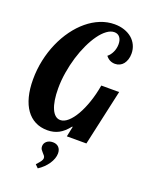

<svg xmlns="http://www.w3.org/2000/svg" viewBox="-180 -851 938 1194"><g transform="rotate(20 289.0 -254.0)"><path d="M324.7 0 338.9 -67.9H335Q304.2 -28.8 271.5 -11.5Q238.8 5.9 196.8 5.9Q151.4 5.9 116 -12.2Q80.6 -30.3 56.2 -64.5Q31.7 -98.6 18.8 -148.4Q5.9 -198.2 5.9 -261.2Q5.9 -327.1 19.3 -389.4Q32.7 -451.7 56.9 -506.8Q81.1 -562 114.5 -607.9Q147.9 -653.8 188 -687Q228 -720.2 273.4 -738.5Q318.8 -756.8 366.7 -756.8Q401.9 -756.8 431.4 -746.8Q460.9 -736.8 482.2 -718.8Q503.4 -700.7 515.1 -675.5Q526.9 -650.4 526.9 -620.1Q526.9 -599.1 521.2 -581.8Q515.6 -564.5 505.9 -552Q496.1 -539.6 481.9 -532.7Q467.8 -525.9 451.2 -525.9Q432.1 -525.9 416.7 -533.9Q401.4 -542 390.1 -557.1Q398.9 -563.5 406.5 -573.5Q414.1 -583.5 419.7 -595.5Q425.3 -607.4 428.2 -620.8Q431.2 -634.3 431.2 -647.9Q431.2 -676.8 418 -693.4Q404.8 -710 381.8 -710Q357.4 -710 332.3 -691.4Q307.1 -672.9 283.9 -640.6Q260.7 -608.4 240.2 -564.9Q219.7 -521.5 204.6 -471.7Q189.5 -421.9 180.7 -368.2Q171.9 -314.5 171.9 -262.2Q171.9 -220.2 177.2 -186.5Q182.6 -152.8 192.9 -129.4Q203.1 -106 217.8 -93.5Q232.4 -81.1 251 -81.1Q275.9 -81.1 301.3 -103.5Q326.7 -126 349.1 -165Q371.6 -204.1 389.6 -256.8Q407.7 -309.6 418 -370.1H536.1L454.1 0ZM200.7 110.8Q200.7 90.3 216.3 77.1Q231.9 64 256.8 64Q280.8 64 295.2 78.6Q309.6 93.3 309.6 119.1Q309.6 135.7 303.2 153.6Q296.9 171.4 285.4 188.5Q273.9 205.6 257.8 221.2Q241.7 236.8 222.7 249L202.6 229Q221.2 208.5 229 197.3Q236.8 186 236.8 176.8Q236.8 168 231.2 160.9Q225.6 153.8 218.8 146.7Q211.9 139.6 206.3 131.3Q200.7 123 200.7 110.8Z"/></g></svg>

Font: Lobster
Style: Regular
Weight: 400
Designer: Pablo Impallari
Foundry: Pablo Impallari
Version: Version 1.007; ttfautohint (v1.1) -l 8 -r 50 -G 50 -x 14 -D 